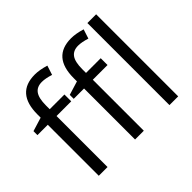

<svg xmlns="http://www.w3.org/2000/svg" viewBox="-162 -1011 1257 1257"><g transform="rotate(-45 466.0 -382.5)"><path d="M663.1 -472.2H526.9V0H445.8V-472.2H350.1V-508.8L445.8 -538.1V-567.9Q445.8 -765.1 618.2 -765.1Q660.6 -765.1 717.8 -748L696.8 -683.1Q649.9 -698.2 616.7 -698.2Q570.8 -698.2 548.8 -667.7Q526.9 -637.2 526.9 -569.8V-535.2H663.1ZM327.1 -472.2H190.9V0H109.9V-472.2H14.2V-508.8L109.9 -538.1V-567.9Q109.9 -765.1 282.2 -765.1Q324.7 -765.1 381.8 -748L360.8 -683.1Q314 -698.2 280.8 -698.2Q234.9 -698.2 212.9 -667.7Q190.9 -637.2 190.9 -569.8V-535.2H327.1ZM845.2 0H764.2V-759.8H845.2Z"/></g></svg>

Font: f02698313
Style: Regular
Weight: 400
Foundry: Ascender Corporation
Version: Version 1.10